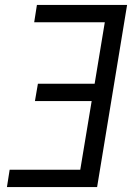

<svg xmlns="http://www.w3.org/2000/svg" viewBox="-20 -755 540 775"><path d="M8 0 19 -70H304L350 -347H121L133 -417H362L403 -665H118L129 -735H493L372 0Z"/></svg>

Font: Iosevka Fixed
Style: Italic
Weight: 400
Italic angle: -9°
Monospace: yes
Designer: Belleve Invis
Foundry: Belleve Invis
Version: Version 33.2.4